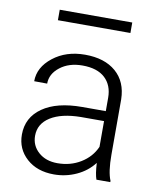

<svg xmlns="http://www.w3.org/2000/svg" viewBox="-82 -779 700 853"><g transform="rotate(10 268.0 -352.5)"><path d="M409.7 0Q400.9 -24.9 398.4 -73.7Q367.7 -33.7 320.1 -12Q272.5 9.8 219.2 9.8Q143.1 9.8 95.9 -32.7Q48.8 -75.2 48.8 -140.1Q48.8 -217.3 113 -262.2Q177.2 -307.1 292 -307.1H397.9V-367.2Q397.9 -423.8 363 -456.3Q328.1 -488.8 261.2 -488.8Q200.2 -488.8 160.2 -457.5Q120.1 -426.3 120.1 -382.3L61.5 -382.8Q61.5 -445.8 120.1 -491.9Q178.7 -538.1 264.2 -538.1Q352.5 -538.1 403.6 -493.9Q454.6 -449.7 456.1 -370.6V-120.6Q456.1 -43.9 472.2 -5.9V0ZM226.1 -42Q284.7 -42 330.8 -70.3Q377 -98.6 397.9 -146V-262.2H293.5Q206.1 -261.2 156.7 -230.2Q107.4 -199.2 107.4 -145Q107.4 -100.6 140.4 -71.3Q173.3 -42 226.1 -42ZM445.3 -668H118.2V-715.3H445.3Z"/></g></svg>

Font: RobotoInd Light
Style: Regular
Weight: 300
Designer: Google
Version: Version 2.001151; 2014